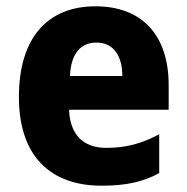

<svg xmlns="http://www.w3.org/2000/svg" viewBox="-20 -579 593 609"><path d="M283 -559C133 -559 40 -462 40 -271C40 -84 140 10 302 10C380 10 434 -2 485 -30V-153C428 -123 379 -110 317 -110C242 -110 202 -154 199 -231H515V-309C515 -470 428 -559 283 -559ZM286 -444C340 -444 368 -402 368 -338H202C205 -413 239 -444 286 -444Z"/></svg>

Font: Noto Sans Sinhala UI SemiCondensed ExtraBold
Style: Regular
Weight: 800
Width: 4
Designer: Jelle Bosma - Monotype Design Team
Foundry: Monotype Imaging Inc.
Version: Version 2.006